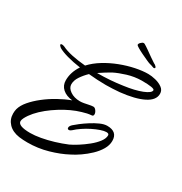

<svg xmlns="http://www.w3.org/2000/svg" viewBox="-232 -1019 1211 1277"><g transform="rotate(30 373.5 -381.0)"><path d="M161 99Q145 99 129 98Q113 97 97 95Q43 87 13 55.5Q-17 24 -17 -21Q-17 -40 -13 -56Q-4 -89 25 -123Q54 -157 95.5 -189.5Q137 -222 184.5 -248.5Q232 -275 280 -293Q232 -298 204 -323Q176 -348 176 -388Q176 -450 215 -508Q158 -516 111.5 -529Q65 -542 40 -557Q26 -568 26 -575Q26 -581 35 -581Q43 -581 54 -577Q86 -561 133 -551Q180 -541 238 -536Q273 -574 322 -604Q371 -634 426 -655Q481 -676 534.5 -687Q588 -698 631 -698Q656 -698 687 -690.5Q718 -683 741 -666.5Q764 -650 764 -622Q764 -573 701.5 -541.5Q639 -510 526 -498Q501 -496 474 -494.5Q447 -493 421 -493Q388 -493 354.5 -495Q321 -497 289 -500Q261 -473 241 -443Q221 -413 221 -383Q221 -355 251.5 -334Q282 -313 327 -313Q341 -313 357 -316Q373 -319 387 -322Q410 -327 420 -327Q433 -329 444 -314.5Q455 -300 455 -286Q455 -271 439 -271Q425 -270 408.5 -266.5Q392 -263 373 -257Q301 -236 226 -189Q207 -177 190 -165Q173 -153 157 -140Q88 -84 59 -28Q51 -12 51 -2Q51 35 146 35Q180 35 225 27Q270 19 318 4.5Q366 -10 409 -28Q433 -39 466 -60Q499 -81 530.5 -106.5Q562 -132 582.5 -159Q603 -186 603 -210Q603 -224 583 -224Q566 -224 539.5 -215Q513 -206 483 -191Q453 -176 425.5 -157.5Q398 -139 378 -120Q368 -111 358 -111Q347 -111 347 -123Q347 -135 362 -149Q374 -160 398 -178.5Q422 -197 452.5 -216.5Q483 -236 513 -249.5Q543 -263 567 -263Q646 -263 646 -192Q646 -159 627 -126.5Q608 -94 577.5 -65Q547 -36 513 -12.5Q479 11 450 25Q392 56 316.5 77.5Q241 99 161 99ZM417 -586Q400 -576 377.5 -562.5Q355 -549 332 -533Q433 -533 526 -547Q608 -558 661 -579Q714 -600 714 -621Q714 -638 615 -638Q559 -637 507 -621Q455 -605 417 -586ZM638 -751 626 -755Q622 -757 618 -758Q614 -759 606 -761Q598 -763 577 -772.5Q556 -782 532 -793.5Q508 -805 490.5 -815.5Q473 -826 472 -830Q471 -840 481.5 -849.5Q492 -859 496 -860Q498 -860 499 -860.5Q500 -861 501 -861Q507 -861 511 -858Q522 -852 547 -834.5Q572 -817 590 -804Q601 -797 614.5 -787.5Q628 -778 638 -773Q650 -764 650 -758Q652 -753 645 -751Q644 -750 642 -750.5Q640 -751 638 -751Z"/></g></svg>

Font: Birthstone Bounce Medium
Style: Regular
Weight: 500
Designer: Robert E. Leuschke
Foundry: Rob Leuschke
Version: Version 1.010; ttfautohint (v1.8.3)